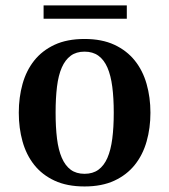

<svg xmlns="http://www.w3.org/2000/svg" viewBox="-20 -672 620 703"><path d="M48.8 -259.3Q48.8 -315.4 62.5 -364.5Q76.2 -413.6 105.2 -450.2Q134.3 -486.8 179.9 -508.1Q225.6 -529.3 289.6 -529.3Q353 -529.3 398.7 -508.1Q444.3 -486.8 473.6 -450.2Q502.9 -413.6 516.8 -364.5Q530.8 -315.4 530.8 -259.3Q530.8 -203.1 516.8 -154.1Q502.9 -105 473.6 -68.4Q444.3 -31.7 398.7 -10.5Q353 10.7 289.6 10.7Q225.6 10.7 179.9 -10.5Q134.3 -31.7 105.2 -68.4Q76.2 -105 62.5 -154.1Q48.8 -203.1 48.8 -259.3ZM183.6 -259.8Q183.6 -206.1 188.7 -164.6Q193.8 -123 206.3 -94.2Q218.8 -65.4 239 -50.5Q259.3 -35.6 289.6 -35.6Q319.8 -35.6 340.3 -50.5Q360.8 -65.4 373.3 -94Q385.7 -122.6 391.1 -164.1Q396.5 -205.6 396.5 -259.3Q396.5 -313 391.1 -354.5Q385.7 -396 373.3 -424.6Q360.8 -453.1 340.3 -468Q319.8 -482.9 289.6 -482.9Q259.3 -482.9 239 -468Q218.8 -453.1 206.3 -424.8Q193.8 -396.5 188.7 -354.7Q183.6 -313 183.6 -259.8ZM139.6 -603.5V-652.3H444.3V-603.5Z"/></svg>

Font: Arian AMU Serif
Style: Bold
Weight: 700
Designer: Ruben Hakobyan (Tarumian)
Foundry: Ruben Hakobyan (Tarumian)
Version: Version 1.002